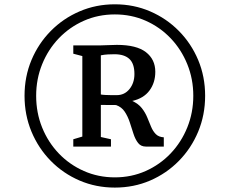

<svg xmlns="http://www.w3.org/2000/svg" viewBox="-20 -933 1066 892"><path d="M94 -488Q94 -577 126.2 -654Q158.5 -731 216 -789.2Q273.5 -847.5 349.8 -880.2Q426 -913 513.5 -913Q601.5 -913 677.5 -880.2Q753.5 -847.5 811 -789.2Q868.5 -731 900.8 -654Q933 -577 933 -488Q933 -399 900.8 -321.5Q868.5 -244 811 -185.5Q753.5 -127 677.5 -94.2Q601.5 -61.5 513.5 -61.5Q426 -61.5 349.8 -94.2Q273.5 -127 216 -185.5Q158.5 -244 126.2 -321.5Q94 -399 94 -488ZM148 -488Q148 -409 175.8 -340.5Q203.5 -272 253.2 -220Q303 -168 369.8 -138.5Q436.5 -109 513.5 -109Q590.5 -109 656.8 -138.5Q723 -168 772.8 -220.2Q822.5 -272.5 850.2 -341.2Q878 -410 878 -488Q878 -566 850.2 -634.5Q822.5 -703 773 -755Q723.5 -807 657.2 -836.5Q591 -866 513.5 -866Q436 -866 369.5 -836.5Q303 -807 253.2 -755Q203.5 -703 175.8 -634.5Q148 -566 148 -488ZM362.5 -298.5V-672.5L320.5 -683.5V-722H402.5Q425.5 -721.5 443 -722Q460.5 -722.5 478.8 -723.2Q497 -724 523 -724.5Q614 -724.5 657.8 -690.8Q701.5 -657 701.5 -599.5Q701.5 -549 674.5 -512.5Q647.5 -476 594.5 -464Q623 -451 639 -430.5Q655 -410 664.2 -387.2Q673.5 -364.5 682 -344Q690.5 -323.5 703.8 -310Q717 -296.5 741 -295V-252H658Q634.5 -252 621.5 -268.8Q608.5 -285.5 600.2 -311.2Q592 -337 583 -364.5Q574 -392 559.5 -414Q545 -436 519 -445L448.5 -445.5V-296.5L495.5 -286V-252H320.5V-286ZM448.5 -494Q456 -492.5 469.8 -491.8Q483.5 -491 498 -491Q512.5 -491 522.5 -491Q558.5 -491 581.5 -519.2Q604.5 -547.5 604.5 -589Q604.5 -637.5 581 -659.2Q557.5 -681 512 -681Q497 -681 481.8 -680.2Q466.5 -679.5 448.5 -676Z"/></svg>

Font: Merriweather 60pt SemiBold
Style: Regular
Weight: 600
Version: Version 2.100